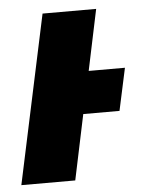

<svg xmlns="http://www.w3.org/2000/svg" viewBox="-48 -590 472 628"><g transform="rotate(-5 188.0 -276.5)"><path d="M174 0 219 -214H338L368 -353H249L291 -553H115L-3 0Z"/></g></svg>

Font: Noto Sans Display SemiCondensed Black
Style: Italic
Weight: 900
Width: 4
Designer: Monotype Design team
Foundry: Monotype Imaging Inc.
Version: 1.000